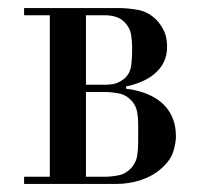

<svg xmlns="http://www.w3.org/2000/svg" viewBox="-20 -458 500 478"><path d="M40 -438H274Q297 -438 323 -433.5Q349 -429 370 -408Q378 -400 387 -383.5Q396 -367 396 -341Q396 -299 362 -272Q348 -261 329.5 -253.5Q311 -246 294 -243V-237Q314 -235 335.5 -228Q357 -221 374 -209Q418 -177 418 -118Q418 -103 411.5 -81Q405 -59 381 -38Q361 -20 331.5 -10Q302 0 267 0H40V-18H104V-420H40ZM194 -229V-18H240Q257 -18 275 -21.5Q293 -25 307 -40Q319 -54 321.5 -70Q324 -86 324 -103V-150Q324 -164 321.5 -179Q319 -194 308 -207Q294 -222 275.5 -225.5Q257 -229 240 -229ZM194 -420V-247H242Q264 -247 277 -254Q290 -261 296 -269Q305 -280 307 -297Q309 -314 309 -339Q309 -354 306.5 -371Q304 -388 291 -402Q280 -413 267 -416.5Q254 -420 242 -420Z"/></svg>

Font: EIisabethische
Style: Book
Weight: 400
Designer: Salychow
Version: Version 1.3